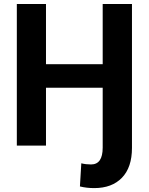

<svg xmlns="http://www.w3.org/2000/svg" viewBox="-20 -731 747 964"><path d="M210.9 -710.9V-408.7H495.6V-710.9H642.6V11.7Q642.6 109.4 592.3 161.4Q542 213.4 453.1 213.4Q414.6 213.4 381.3 205.1L388.2 88.9Q410.6 94.7 437 94.7Q495.6 94.7 495.6 10.3V-290.5H210.9V0H64.5V-710.9Z"/></svg>

Font: MAUL Bold
Style: Bold
Weight: 700
Designer: MAUL
Version: Version 1.0; 2020; ttfautohint (v1.8.3)